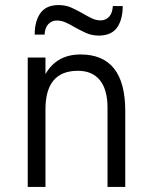

<svg xmlns="http://www.w3.org/2000/svg" viewBox="-20 -738 600 758"><path d="M89.5 0V-511H159.5V-445.5Q204 -523 298 -523Q474.5 -523 474.5 -300V0H404.5V-312.5Q404.5 -384 374.5 -421.2Q344.5 -458.5 287.5 -458.5Q159.5 -458.5 159.5 -306.5V0ZM370 -597.5Q342.5 -597.5 319.5 -608Q296.5 -618.5 276 -630Q257.5 -641 240 -649Q222.5 -657 204.5 -657Q184.5 -657 171 -643Q157.5 -629 156 -601.5H117Q117 -655 139.8 -686.5Q162.5 -718 211.5 -718Q240 -718 263.2 -707.2Q286.5 -696.5 307.5 -684.5Q325 -674 342.2 -665.8Q359.5 -657.5 377 -657.5Q397.5 -657.5 410.8 -672Q424 -686.5 425.5 -714H464.5Q464.5 -660.5 442 -629Q419.5 -597.5 370 -597.5Z"/></svg>

Font: Overpass Light
Style: Regular
Weight: 300
Designer: Delve Withrington, Dave Bailey, Thomas Jockin
Foundry: Delve Fonts LLC
Version: Version 4.000; ttfautohint (v1.8.3)